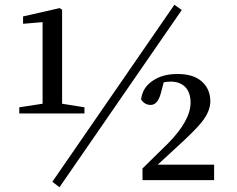

<svg xmlns="http://www.w3.org/2000/svg" viewBox="-20 -757 996 807"><path d="M744 -715 713 -737 200 7 230 30ZM880 0V-65H643L718 -134C773 -184 810 -221 828 -244C852 -274 864 -303 864 -331C864 -364 853 -391 831 -412C807 -435 772 -446 726 -446C685 -446 651 -437 624 -419C594 -400 577 -373 573 -339C583 -324 596 -316 613 -316C633 -316 647 -332 656 -365L668 -411C679 -413 689 -414 697 -414C750 -414 781 -382 781 -326C781 -275 749 -218 686 -154L579 -49V0ZM335 -280V-306L241 -321V-716L231 -723L77 -688V-657L159 -664V-321L61 -306V-280Z"/></svg>

Font: AllPunType SemiBold
Style: Regular
Weight: 600
Version: 1.0